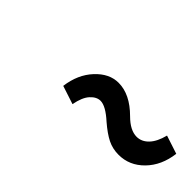

<svg xmlns="http://www.w3.org/2000/svg" viewBox="5 -578 603 603"><g transform="rotate(45 306.5 -276.0)"><path d="M612.8 -326.2Q605.5 -268.1 570.1 -231.9Q534.7 -195.8 486.8 -195.8Q460 -195.8 437.5 -207Q415 -218.3 387.2 -242.2Q350.1 -275.9 327.1 -275.9Q309.6 -275.9 294.2 -259Q278.8 -242.2 272 -206.1L210.9 -226.1Q218.3 -283.2 252.2 -319.6Q286.1 -356 327.1 -356Q377.9 -356 426.8 -307.1Q458 -275.9 486.8 -275.9Q508.8 -275.9 525.9 -293.7Q543 -311.5 551.8 -346.2Z"/></g></svg>

Font: Gully
Style: Bold
Weight: 700
Designer: jaikishan Patel
Foundry: MagicType
Version: Version 1.000;Glyphs 3.2 (3242)